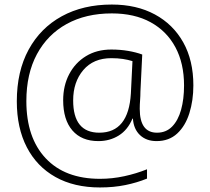

<svg xmlns="http://www.w3.org/2000/svg" viewBox="-20 -729 925 845"><path d="M831 -353Q831 -287 813.5 -231Q796 -175 760 -141.5Q724 -108 669 -108Q624 -108 596 -134.5Q568 -161 565 -207H563Q542 -157 502.5 -132.5Q463 -108 413 -108Q339 -108 298.5 -155Q258 -202 258 -288Q258 -352 284.5 -402.5Q311 -453 358.5 -482Q406 -511 470 -511Q509 -511 544 -505Q579 -499 606 -489L598 -325Q598 -307 596.5 -287.5Q595 -268 595 -250Q595 -145 671 -145Q711 -145 737.5 -172Q764 -199 777 -246Q790 -293 790 -353Q790 -450 752 -521Q714 -592 643 -631Q572 -670 472 -670Q358 -670 273.5 -623.5Q189 -577 142.5 -490.5Q96 -404 96 -284Q96 -123 181 -32.5Q266 58 420 58Q474 58 527 46.5Q580 35 627 16V57Q583 75 531.5 85.5Q480 96 420 96Q306 96 224 50Q142 4 98 -81Q54 -166 54 -283Q54 -415 106 -510.5Q158 -606 252 -657.5Q346 -709 472 -709Q581 -709 661.5 -665.5Q742 -622 786.5 -542.5Q831 -463 831 -353ZM302 -287Q302 -145 417 -145Q546 -145 556 -318L563 -460Q544 -466 521 -469.5Q498 -473 470 -473Q391 -473 346.5 -420.5Q302 -368 302 -287Z"/></svg>

Font: Noto Sans Thaana ExtraLight
Style: Regular
Weight: 200
Designer: David Williams
Foundry: Google Inc.
Version: Version 3.001; ttfautohint (v1.8.4.7-5d5b)